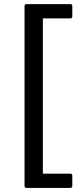

<svg xmlns="http://www.w3.org/2000/svg" viewBox="-20 -755 374 940"><path d="M100.1 154.8C100.1 161.3 103.4 164.7 109.9 165H324.2C330.7 164.7 334 161.3 334 154.8V105C334 98.5 330.7 95.2 324.2 95.2H189.9V-665H324.2C330.7 -665 334 -668.3 334 -674.8V-725.1C334 -731.6 330.7 -734.9 324.2 -734.9H109.9C103.4 -734.9 100.1 -731.6 100.1 -725.1Z"/></svg>

Font: Numans
Style: Regular
Weight: 400
Designer: Jovanny Lemonad
Foundry: Jovanny Lemonad
Version: Version 001.001